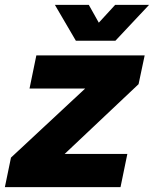

<svg xmlns="http://www.w3.org/2000/svg" viewBox="-48 -767 631 787"><path d="M-3 -121 301 -404H73L101 -540H545L520 -422L217 -136H474L446 0H-28ZM177 -747H316L357 -674L424 -747H563L425 -600H263Z"/></svg>

Font: Mona Sans ExtraBold
Style: Italic
Weight: 800
Italic angle: -11.7°
Designer: Deni Anggara
Foundry: GitHub
Version: Version 2.000